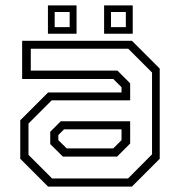

<svg xmlns="http://www.w3.org/2000/svg" viewBox="-20 -691 666 711"><path d="M158 0 55 -103V-245.5L158 -348.5H430V-368L399.5 -398.5H62V-540H468.5L571.5 -437V-103L468.5 0ZM213 -111 166 -157.5V-203L205 -242H462V-159.5L413.5 -111ZM173 -30H454L543 -119.5V-422.5L455 -510.5H94V-429.5H415L462 -382.5V-319.5H171.5L85.5 -233.5V-117.5ZM227 -141.5H399.5L430 -172V-212H217L196 -191V-172ZM365.5 -566V-671H471.5V-566ZM157.5 -566V-671H263.5V-566ZM182.5 -590.5H238V-646.5H182.5ZM391 -590.5H446V-646.5H391Z"/></svg>

Font: Tourney Light
Style: Regular
Weight: 300
Version: Version 1.015